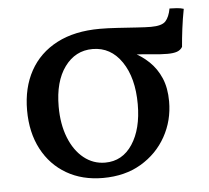

<svg xmlns="http://www.w3.org/2000/svg" viewBox="-43 -555 665 610"><g transform="rotate(-5 289.5 -250.0)"><path d="M262 9Q196 9 146 -20Q96 -49 68 -102Q40 -155 40 -226Q40 -298 69.5 -351.5Q99 -405 155.5 -434.5Q212 -464 293 -464Q317 -464 348.5 -462Q380 -460 409.5 -458Q439 -456 455 -456Q490 -456 502 -469Q514 -482 519 -509Q530 -509 542.5 -508Q555 -507 564 -504Q558 -473 554 -441.5Q550 -410 548 -384Q542 -374 530.5 -370Q519 -366 500 -366Q479 -366 450 -369Q421 -372 380 -374L387 -381Q418 -366 441.5 -343.5Q465 -321 478.5 -289.5Q492 -258 492 -215Q492 -154 463.5 -103Q435 -52 383.5 -21.5Q332 9 262 9ZM273 -39Q328 -39 360 -87.5Q392 -136 392 -215Q392 -299 357 -350.5Q322 -402 264 -402Q209 -402 175 -355.5Q141 -309 141 -229Q141 -173 158 -130Q175 -87 205 -63Q235 -39 273 -39Z"/></g></svg>

Font: Vollkorn
Style: Regular
Weight: 400
Designer: Friedrich Althausen
Foundry: Friedrich Althausen
Version: Version 5.001